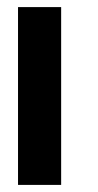

<svg xmlns="http://www.w3.org/2000/svg" viewBox="-20 -521 277 541"><path d="M30.8 0V-501H152.3V0Z"/></svg>

Font: Ride
Style: Bold
Weight: 700
Version: Version 3.000